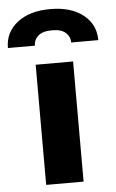

<svg xmlns="http://www.w3.org/2000/svg" viewBox="-89 -804 506 841"><g transform="rotate(-5 163.5 -383.0)"><path d="M244.1 -528.3V0H79.6V-528.3ZM83.5 -611.8H-35.2Q-35.2 -680.7 18.8 -723.1Q72.8 -765.6 164.1 -765.6Q254.9 -765.6 308.6 -723.4Q362.3 -681.2 362.3 -611.8H243.2Q243.2 -637.7 223.9 -655Q204.6 -672.4 164.1 -672.4Q123 -672.4 103.3 -655Q83.5 -637.7 83.5 -611.8Z"/></g></svg>

Font: Bert Sans Black
Style: Regular
Weight: 900
Designer: Christian Robertson, Adam Twardoch, & Cristiano Sobral
Foundry: Google
Version: Version 12.135;January 10, 2020;FontCreator 12.0.0.2547 64-b